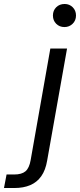

<svg xmlns="http://www.w3.org/2000/svg" viewBox="-141 -740 402 965"><path d="M-121 205 -108 137H-70Q-32 137 -13 121Q6 105 13 65L112 -496H196L96 67Q88 115 66.5 145.5Q45 176 11 190.5Q-23 205 -69 205ZM183 -604Q158 -604 141.5 -620.5Q125 -637 125 -662Q125 -687 141.5 -703.5Q158 -720 184 -720Q208 -720 224.5 -703.5Q241 -687 241 -662Q241 -637 224 -620.5Q207 -604 183 -604Z"/></svg>

Font: DM Sans 36pt
Style: Italic
Weight: 400
Italic angle: -10°
Designer: Colophon Foundry, Jonny Pinhorn
Foundry: Colophon Foundry
Version: Version 4.004;gftools[0.9.30]